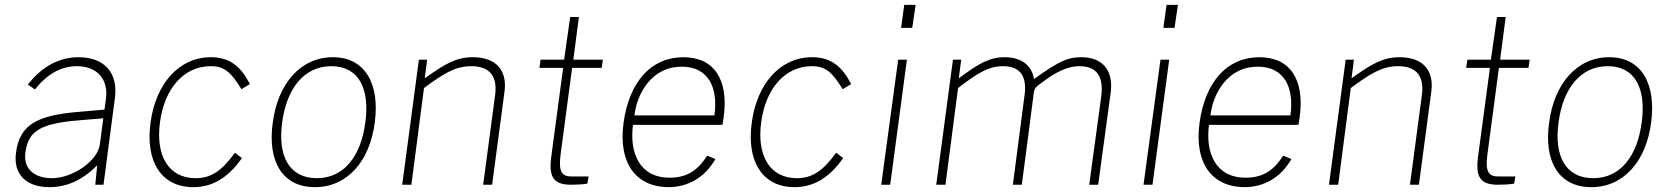

<svg xmlns="http://www.w3.org/2000/svg" viewBox="-20 -762 6887 792"><path d="M184 10C256 10 320 -19 381 -80L373 0H407L454 -358C468 -463 409 -526 304 -526C214 -526 144 -477 95 -413L124 -393C174 -456 231 -489 297 -489C380 -489 428 -436 417 -354L411 -310L297 -300C131 -285 61 -247 46 -132C34 -44 87 10 184 10ZM195 -27C120 -27 75 -67 85 -134C97 -225 151 -253 310 -266L406 -274L392 -167C383 -96 277 -27 195 -27Z M850 -526C717 -526 622 -415 601 -256C579 -98 644 10 777 10C858 10 922 -30 978 -110L949 -132C897 -60 853 -27 787 -27C676 -27 621 -119 640 -258C658 -396 738 -489 849 -489C906 -489 933 -464 976 -394L1011 -415C976 -483 932 -526 850 -526Z M1279 10C1414 10 1506 -99 1526 -257C1547 -415 1487 -526 1353 -526C1218 -526 1125 -414 1105 -255C1083 -98 1144 10 1279 10ZM1287 -27C1172 -27 1125 -120 1144 -257C1162 -395 1233 -489 1347 -489C1460 -489 1506 -396 1487 -257C1469 -119 1400 -27 1287 -27Z M1639 0H1677L1729 -399C1811 -459 1858 -489 1924 -489C2004 -489 2033 -443 2022 -367L1973 0H2010L2061 -383C2073 -468 2030 -526 1930 -526C1860 -526 1812 -496 1732 -439L1742 -516H1708Z M2462 -482 2467 -516H2345L2368 -692H2332L2307 -516H2210L2205 -482H2303L2254 -116C2243 -33 2262 0 2336 0C2350 0 2391 -1 2403 -5L2408 -34H2338C2301 -34 2283 -49 2292 -121L2340 -482Z M2591 -247H2960L2965 -277C2987 -436 2924 -526 2799 -526C2666 -526 2575 -425 2552 -254C2529 -85 2608 10 2737 10C2815 10 2886 -27 2931 -106L2897 -120C2861 -63 2818 -29 2742 -29C2618 -29 2576 -131 2591 -247ZM2597 -286C2609 -384 2673 -487 2792 -487C2902 -487 2943 -401 2927 -286Z M3330 -526C3197 -526 3102 -415 3081 -256C3059 -98 3124 10 3257 10C3338 10 3402 -30 3458 -110L3429 -132C3377 -60 3333 -27 3267 -27C3156 -27 3101 -119 3120 -258C3138 -396 3218 -489 3329 -489C3386 -489 3413 -464 3456 -394L3491 -415C3456 -483 3412 -526 3330 -526Z M3757 -742H3710L3697 -647H3743ZM3721 -516H3685L3615 0H3652Z M3842 0H3880L3932 -399C4011 -459 4056 -489 4118 -489C4192 -489 4217 -443 4206 -367L4158 0H4195L4245 -383C4247 -397 4253 -402 4265 -412C4306 -443 4366 -489 4433 -489C4507 -489 4532 -443 4523 -367L4473 0H4510L4562 -383C4572 -468 4532 -526 4440 -526C4383 -526 4348 -509 4245 -436C4237 -491 4194 -526 4125 -526C4058 -526 4012 -496 3935 -439L3945 -516H3911Z M4839 -742H4792L4779 -647H4825ZM4803 -516H4767L4697 0H4734Z M4967 -247H5336L5341 -277C5363 -436 5300 -526 5175 -526C5042 -526 4951 -425 4928 -254C4905 -85 4984 10 5113 10C5191 10 5262 -27 5307 -106L5273 -120C5237 -63 5194 -29 5118 -29C4994 -29 4952 -131 4967 -247ZM4973 -286C4985 -384 5049 -487 5168 -487C5278 -487 5319 -401 5303 -286Z M5462 0H5500L5552 -399C5634 -459 5681 -489 5747 -489C5827 -489 5856 -443 5845 -367L5796 0H5833L5884 -383C5896 -468 5853 -526 5753 -526C5683 -526 5635 -496 5555 -439L5565 -516H5531Z M6285 -482 6290 -516H6168L6191 -692H6155L6130 -516H6033L6028 -482H6126L6077 -116C6066 -33 6085 0 6159 0C6173 0 6214 -1 6226 -5L6231 -34H6161C6124 -34 6106 -49 6115 -121L6163 -482Z M6544 10C6679 10 6771 -99 6791 -257C6812 -415 6752 -526 6618 -526C6483 -526 6390 -414 6370 -255C6348 -98 6409 10 6544 10ZM6552 -27C6437 -27 6390 -120 6409 -257C6427 -395 6498 -489 6612 -489C6725 -489 6771 -396 6752 -257C6734 -119 6665 -27 6552 -27Z"/></svg>

Font: United Sans Thin
Style: Italic
Weight: 100
Italic angle: -8°
Designer: Pablo Impallari, Rodrigo Fuenzalida (Modified by Dan O. Williams)
Version: Version 1.000;PS 001.000;hotconv 1.0.88;makeotf.lib2.5.64775